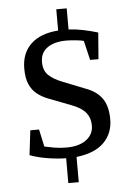

<svg xmlns="http://www.w3.org/2000/svg" viewBox="-57 -757 627 917"><g transform="rotate(-5 256.5 -299.0)"><path d="M233 117V-2Q189 -3 143.5 -10.5Q98 -18 60 -32L74 -150H116L134 -67Q151 -63 179 -58Q207 -53 239 -53Q300 -53 334.5 -79Q369 -105 369 -147Q369 -184 348 -209.5Q327 -235 281 -252L172 -294Q143 -305 120 -323Q97 -341 84 -370.5Q71 -400 71 -446Q71 -520 117 -563.5Q163 -607 248 -613V-715H298V-614Q334 -612 369.5 -604.5Q405 -597 438 -587L428 -460H388L366 -553Q353 -557 326 -559.5Q299 -562 282 -562Q246 -562 218 -552Q190 -542 174 -521.5Q158 -501 158 -470Q158 -429 181.5 -406.5Q205 -384 249 -367L355 -325Q407 -306 433 -269.5Q459 -233 459 -169Q459 -102 415 -58Q371 -14 283 -4V117Z"/></g></svg>

Font: Manuale Medium
Style: Regular
Weight: 500
Designer: Eduardo Tunni / Pablo Cosgaya
Foundry: Eduardo Tunni / Pablo Cosgaya
Version: Version 1.002